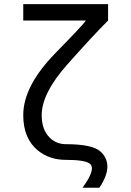

<svg xmlns="http://www.w3.org/2000/svg" viewBox="-20 -752 626 915"><path d="M373.5 142.6Q418 81.1 418 50.3Q418 35.2 407.2 27.3Q382.8 9.8 293 9.8Q215.3 9.8 160.2 -35.2Q90.8 -91.8 90.8 -203.6Q90.8 -342.3 245.1 -500Q380.9 -638.7 389.2 -654.3H90.8V-732.4H495.1V-654.3Q418 -577.1 298.8 -442.4Q178.7 -306.6 178.7 -203.1Q178.7 -134.8 215.8 -97.2Q247.1 -65.4 293 -64.9Q421.4 -64.9 459.5 -29.3Q491.7 1 491.7 41.5Q491.7 85.9 453.6 142.6Z"/></svg>

Font: Consola Mono
Style: Book
Weight: 400
Monospace: yes
Version: Version 2.001